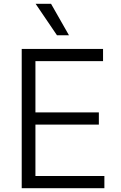

<svg xmlns="http://www.w3.org/2000/svg" viewBox="-20 -986 633 1008"><path d="M521 -729V-665H166V-396H499V-332H166V-62H528V2H94V-729ZM248 -966 342 -801H279L167 -966Z"/></svg>

Font: Sinter Normal
Style: Regular
Weight: 350
Foundry: Adobe & rsms
Version: Version 1.000